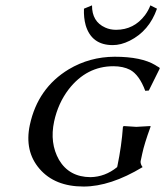

<svg xmlns="http://www.w3.org/2000/svg" viewBox="-20 -680 611 710"><path d="M320.3 -660.2Q319.8 -600.1 369.1 -578.1Q387.2 -569.8 409.2 -569.8Q475.6 -569.8 516.6 -624.5Q528.8 -641.1 536.1 -660.2L560.5 -647.9Q531.7 -565.4 459.5 -529.3Q427.2 -513.2 397 -513.2Q318.8 -513.2 296.9 -586.4Q289.1 -614.3 290.5 -647.9ZM414.1 -65.9Q429.7 -141.1 434.6 -210.9L437.5 -213.9Q439.5 -213.9 483.9 -210.9L536.6 -213.9V-210.9Q513.7 -148.4 505.9 -111.3Q503.4 -100.1 500.5 -85.9L500 -85Q498.5 -73.7 507.3 -62Q388.2 9.8 289.1 9.8Q182.6 9.8 126.2 -55.7Q69.8 -121.1 90.3 -217.8Q119.6 -354.5 234.4 -423.8Q311.5 -469.7 403.8 -470.2Q503.4 -470.2 554.7 -439Q556.6 -438 560.1 -435.5Q566.4 -431.6 569.3 -430.2L570.8 -426.8L530.3 -345.2L517.1 -344.2Q495.1 -403.3 460.9 -421.9Q435.1 -435.1 399.4 -435.1Q300.3 -435.1 233.9 -349.6Q194.8 -298.3 180.2 -231Q163.1 -150.9 198.2 -88.9Q235.8 -25.4 314.5 -24.9Q368.7 -25.9 413.1 -62Z"/></svg>

Font: Linux Biolinum Capitals O
Style: Italic Samll Caps
Weight: 400
Italic angle: -12°
Designer: Philipp H. Poll
Foundry: Philipp H. Poll
Version: Version 0.6.2